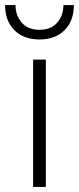

<svg xmlns="http://www.w3.org/2000/svg" viewBox="-41 -734 310 754"><path d="M139 -500V0H89V-500ZM249 -714Q249 -652 212.5 -615.5Q176 -579 114 -579Q52 -579 15.5 -615.5Q-21 -652 -21 -714H20Q20 -673 44.5 -645Q69 -617 114 -617Q159 -617 183.5 -645Q208 -673 208 -714Z"/></svg>

Font: Work Sans Light
Style: Regular
Weight: 300
Designer: Wei Huang
Foundry: Wei Huang
Version: Version 2.012; ttfautohint (v1.8.3)